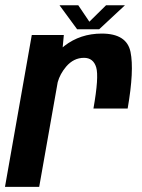

<svg xmlns="http://www.w3.org/2000/svg" viewBox="-40 -732 558 752"><path d="M326 -307Q348 -431 336.8 -468.2Q325.5 -505.5 289 -505.5Q248.5 -505.5 219 -471Q195 -442.5 186 -410L113.5 0H-20.5L84.5 -595H210L205.5 -546.5Q208.5 -549 212 -552Q274.5 -600.5 358.5 -600.5Q456.5 -600.5 471.2 -528.5Q486 -456.5 460 -307ZM262 -617.5 193 -711.5H266.5L310 -647L375.5 -711.5H449.5L348.5 -617.5Z"/></svg>

Font: Anybody SemiBold
Style: Italic
Weight: 600
Italic angle: -10°
Designer: Tyler Finck
Foundry: Etcetera Type Company
Version: Version 1.010; ttfautohint (v1.8.3) -l 8 -r 50 -G 200 -x 14 